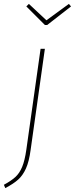

<svg xmlns="http://www.w3.org/2000/svg" viewBox="-65 -769 384 984"><path d="M-45 178Q-8 158 13.5 138.5Q35 119 48.5 86.5Q62 54 70 -2L143 -519H165L92 -1Q84 59 68 94.5Q52 130 28 151.5Q4 173 -38 195ZM288 -749 299 -736 177 -641H165L70 -736L83 -749L173 -665Z"/></svg>

Font: Fira Sans Condensed Thin
Style: Italic
Weight: 250
Width: 3
Italic angle: -8°
Designer: Carrois Corporate & Edenspiekermann AG
Foundry: Carrois Corporate GbR & Edenspiekermann AG
Version: Version 4.203